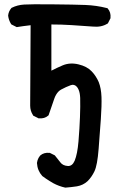

<svg xmlns="http://www.w3.org/2000/svg" viewBox="-20 -728 540 885"><path d="M280.3 136.7Q251.5 130.4 225.1 116.2Q216.8 111.3 208.5 106.2Q200.2 101.1 191.9 95.5Q183.6 89.8 175.8 84L174.8 83.5L174.3 82.5Q163.6 70.8 157.5 55.9Q151.4 41 150.4 23.9V22.9V22.5Q151.4 16.1 153.1 10.5Q154.8 4.9 157.7 -0.2Q160.6 -5.4 164.6 -10.3L165 -10.7L165.5 -11.2Q182.1 -25.9 208 -23.4H210L211.4 -22.5L231 -12.7L232.9 -11.7L233.9 -10.3Q244.1 2 258.3 20.5Q269.5 35.6 292.5 37.1Q313 38.6 324.2 12.7Q336.9 -18.1 341.8 -76.7Q346.7 -136.2 348.6 -187.5Q350.6 -238.3 349.6 -276.4Q349.1 -288.6 347.2 -298.3Q345.2 -308.1 342 -315.2Q338.9 -322.3 334.5 -327.6Q322.3 -341.3 306.2 -335.4Q295.4 -331.5 284.2 -326.4Q272.9 -321.3 261.2 -314.9Q254.4 -311 248.8 -305.2Q243.2 -299.3 238.3 -291Q233.4 -282.7 230 -272.5Q218.3 -237.8 204.6 -198.7L203.6 -196.3L201.7 -194.8Q185.1 -180.2 159.2 -182.6H157.2L155.8 -183.6L136.2 -193.4L133.8 -194.3L132.3 -196.8Q119.1 -216.8 119.1 -241.2L121.1 -611.8Q101.1 -609.4 86.2 -607.4Q71.3 -605.5 60.1 -603.5L57.1 -603L54.2 -604.5L34.7 -614.3L32.2 -615.7L30.8 -617.7Q20 -635.3 17.6 -655.3V-656.2V-657.2Q18.6 -666.5 22.2 -674.8Q25.9 -683.1 31.7 -689.9L32.7 -691.4L34.7 -692.4Q47.4 -698.7 61.5 -702.4Q75.7 -706.1 91.3 -707Q120.6 -709 222.2 -708Q272.9 -707.5 310.8 -706.8Q348.6 -706.1 373.5 -705.1Q424.3 -703.1 472.2 -690.9L475.1 -690.4L477.1 -688Q491.7 -671.4 489.3 -645.5V-643.6L488.3 -642.1L478.5 -622.6L477.1 -620.1L474.6 -618.7Q446.8 -601.6 408.2 -605.5Q359.4 -609.4 309.1 -612.3Q286.6 -613.8 263.2 -614.5Q239.7 -615.2 216.8 -615.2V-402.3Q244.6 -416.5 269 -426.8Q302.7 -440.9 342.3 -431.2Q380.9 -421.9 402.3 -399.4Q413.1 -388.2 421.1 -375.7Q429.2 -363.3 435.1 -349.6Q446.3 -321.3 447.8 -281.2Q449.2 -242.2 444.8 -178.7Q440.4 -115.2 434.6 -41.5Q428.7 33.7 415.5 61.3Q402.3 88.9 383.3 107.4Q373 116.7 360.8 122.6Q348.6 128.4 334.5 130.9Q308.6 134.8 283.2 136.7H281.7Z"/></svg>

Font: NaikaiFont
Style: Bold
Weight: 700
Version: Version 1.89